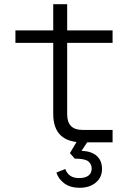

<svg xmlns="http://www.w3.org/2000/svg" viewBox="-20 -674 640 909"><path d="M371 0Q232 0 232 -135V-471H53V-530H232V-654H298V-530H513V-471H298V-133Q298 -59 370 -59H513V0ZM357 215Q313 215 285 194.5Q257 174 247 143L289 126Q297 147 312.5 158Q328 169 355 169Q383 169 398.5 157.5Q414 146 414 124Q414 103 398 90Q382 77 334 77L311 51L346 -8H398L366 40Q414 42 438.5 64.5Q463 87 463 126Q463 166 433.5 190.5Q404 215 357 215Z"/></svg>

Font: Geist Mono Light
Style: Regular
Weight: 300
Monospace: yes
Designer: Basement.studio, Andrés Briganti, Mateo Zaragoza
Foundry: Basement.studio, Vercel, Andrés Briganti, Guido Ferreyra, Mateo Zaragoza
Version: Version 1.500; ttfautohint (v1.8.4.7-5d5b)